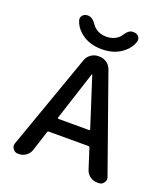

<svg xmlns="http://www.w3.org/2000/svg" viewBox="-166 -1084 1035 1180"><g transform="rotate(20 351.5 -494.5)"><path d="M246.1 -314.5Q245.1 -311.5 247.1 -309.6Q249 -307.6 252 -307.6H451.2Q453.1 -307.6 455.1 -309.6Q457 -311.5 456.1 -314.5L353.5 -633.8Q353.5 -635.7 351.6 -635.7Q349.6 -635.7 349.6 -633.8ZM89.8 -21.5Q68.4 -21.5 56.6 -39.1Q48.8 -49.8 48.8 -61.5Q48.8 -68.4 51.8 -76.2L272.5 -699.2Q281.2 -723.6 302.7 -738.8Q324.2 -753.9 349.6 -753.9H358.4Q383.8 -753.9 405.3 -738.8Q426.8 -723.6 435.5 -699.2L656.2 -76.2Q659.2 -68.4 659.2 -61.5Q659.2 -49.8 651.4 -39.1Q639.6 -21.5 618.2 -21.5H607.4Q582 -21.5 561 -36.6Q540 -51.8 532.2 -76.2L490.2 -207Q488.3 -213.9 480.5 -213.9H221.7Q214.8 -213.9 212.9 -207L170.9 -76.2Q163.1 -51.8 142.1 -36.6Q121.1 -21.5 95.7 -21.5ZM163.1 -920.9Q162.1 -926.8 162.1 -930.7Q162.1 -943.4 170.9 -953.1Q183.6 -966.8 203.1 -966.8H206.1Q235.4 -966.8 261.7 -926.8Q269.5 -915 281.2 -906.2Q310.5 -882.8 353.5 -882.8Q396.5 -882.8 426.8 -906.2Q439.5 -916 447.3 -928.7Q470.7 -966.8 498 -966.8H503.9Q523.4 -966.8 536.1 -953.1Q544.9 -943.4 544.9 -930.7Q544.9 -926.8 543.9 -920.9Q531.2 -877.9 494.1 -847.7Q438.5 -800.8 353.5 -800.8Q268.6 -800.8 212.9 -847.7Q175.8 -877.9 163.1 -920.9Z"/></g></svg>

Font: Gen Jyuu Gothic P Medium
Style: Regular
Weight: 500
Designer: [Source Han Sans]
Ryoko NISHIZUKA  (kana & ideographs); Paul D. Hunt (Latin, Greek & Cyrillic); Wenlong ZHANG  (bopomofo
Version: Version 1.002.20150607